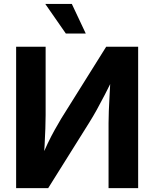

<svg xmlns="http://www.w3.org/2000/svg" viewBox="-20 -968 794 988"><path d="M690.9 0H538.6V-335Q538.6 -358.9 540 -397.5Q541.5 -436 544.2 -484.1Q546.9 -532.2 549.8 -585.4L570.3 -581.5Q542 -524.4 519.8 -481.4Q497.6 -438.5 478.3 -403.6Q459 -368.7 437.5 -334.5L228 0H63V-727.5H214.8V-376Q214.8 -348.1 213.4 -306.6Q211.9 -265.1 209.5 -220Q207 -174.8 204.1 -135.7L188.5 -144.5Q206.5 -190.4 225.3 -229.5Q244.1 -268.6 262 -300.5Q279.8 -332.5 295.4 -358.4L526.4 -727.5H690.9ZM318.8 -795.4 212.9 -947.8H349.6L421.4 -795.4Z"/></svg>

Font: Inter 18pt
Style: Bold
Weight: 700
Designer: Rasmus Andersson
Foundry: rsms
Version: Version 4.001;git-66647c0bb